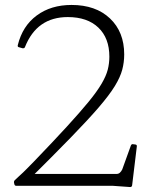

<svg xmlns="http://www.w3.org/2000/svg" viewBox="-20 -751 623 776"><path d="M46 0Q39 0 38 -7L37 -11Q35 -18 40 -23L56 -38Q75 -55 87.5 -68Q100 -81 117 -98Q196 -180 250 -239Q304 -298 338 -339.5Q372 -381 390.5 -412.5Q409 -444 415.5 -469.5Q422 -495 422 -522Q422 -597 377.5 -639.5Q333 -682 254 -682Q129 -682 81 -561Q79 -555 71 -556L57 -560Q50 -561 52 -569Q71 -646 128.5 -688.5Q186 -731 269 -731Q367 -731 424.5 -676.5Q482 -622 482 -531Q482 -499 474 -469Q466 -439 444 -403Q422 -367 379 -317Q336 -267 265.5 -194.5Q195 -122 92 -20L87 -48H451Q459 -48 464.5 -53Q470 -58 474 -66L509 -163Q512 -170 519 -168L527 -167Q534 -166 533 -159L514 -2Q513 5 506 5L436 0Z"/></svg>

Font: Hahmlet ExtraLight
Style: Regular
Weight: 250
Designer: Minjoo Ham & Mark Frömberg
Foundry: hypertype
Version: Version 1.002